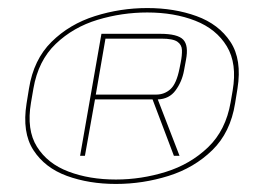

<svg xmlns="http://www.w3.org/2000/svg" viewBox="-20 -751 648 477"><path d="M268 -294Q201 -294 146.2 -314Q91.5 -334 63 -378Q34.5 -422 46 -494L52 -531Q63.5 -603 108 -647Q152.5 -691 215.8 -711Q279 -731 346 -731Q413 -731 468.2 -711Q523.5 -691 552.5 -647Q581.5 -603 570 -531L564 -494Q552.5 -422 507.5 -378Q462.5 -334 398.8 -314Q335 -294 268 -294ZM268 -305Q331 -305 392 -324Q453 -343 497 -385.2Q541 -427.5 553 -497L558 -526Q569.5 -593 543.5 -636Q517.5 -679 465.2 -699.5Q413 -720 346 -720Q283 -720 222.5 -701.8Q162 -683.5 118.5 -642Q75 -600.5 63 -531L57 -496Q45.5 -428.5 71.8 -386.5Q98 -344.5 150 -324.8Q202 -305 268 -305ZM179 -364 232 -667H378Q421.5 -667 435.2 -652.5Q449 -638 442 -602L437 -575Q432 -548 416.2 -526.5Q400.5 -505 372 -504L426 -364H412L359 -504H216L191 -364ZM218 -516H368Q388.5 -516 403.5 -529.5Q418.5 -543 426 -581L429 -596Q432.5 -613.5 432 -626.8Q431.5 -640 420.5 -647.5Q409.5 -655 381 -655H242Z"/></svg>

Font: Anybody UltraExpanded Thin
Style: Italic
Weight: 100
Width: 9
Italic angle: -10°
Designer: Tyler Finck
Foundry: Etcetera Type Company
Version: Version 1.010; ttfautohint (v1.8.3) -l 8 -r 50 -G 200 -x 14 